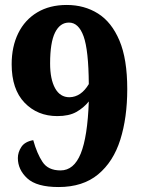

<svg xmlns="http://www.w3.org/2000/svg" viewBox="-20 -744 568 774"><path d="M216 10Q128 10 90 -25Q52 -60 52 -107Q52 -130 66 -151.5Q80 -173 114 -179Q129 -125 151.5 -91Q174 -57 224 -57Q278 -57 305.5 -125Q333 -193 338 -335Q317 -309 287.5 -292.5Q258 -276 211 -276Q131 -276 79 -330Q27 -384 27 -485Q27 -556 53.5 -610Q80 -664 130 -694Q180 -724 249 -724Q320 -724 375 -689.5Q430 -655 461.5 -580.5Q493 -506 493 -385Q493 -270 465 -181Q437 -92 375.5 -41Q314 10 216 10ZM260 -352Q307 -353 338 -405Q337 -542 317 -597.5Q297 -653 258 -653Q222 -653 202 -613Q182 -573 182 -488Q182 -425 202 -388.5Q222 -352 260 -352Z"/></svg>

Font: Noto Serif Armenian SemiCondensed ExtraBold
Style: Regular
Weight: 800
Width: 4
Designer: Monotype Design Team
Foundry: Monotype Imaging Inc.
Version: Version 2.008; ttfautohint (v1.8.4.7-5d5b)